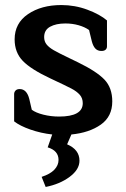

<svg xmlns="http://www.w3.org/2000/svg" viewBox="-20 -521 501 761"><path d="M145 180Q179 169 195.5 151.5Q212 134 212 113Q212 76 169 63L187 12Q142 7 100.5 -7.5Q59 -22 36 -40V-148Q36 -156 41.5 -162Q47 -168 58 -168Q86 -168 96 -129L106 -86Q122 -74 152 -66.5Q182 -59 214 -59Q308 -59 308 -112Q308 -132 296 -145.5Q284 -159 263 -170Q242 -181 180 -210Q103 -246 70.5 -279.5Q38 -313 38 -365Q38 -429 91 -465Q144 -501 223 -501Q277 -501 326.5 -482.5Q376 -464 404 -440V-337Q404 -329 398.5 -324Q393 -319 382 -319Q367 -319 358 -328.5Q349 -338 344 -357L333 -402Q316 -414 291.5 -421Q267 -428 239 -428Q202 -428 178.5 -415Q155 -402 155 -374Q155 -357 164.5 -345Q174 -333 193 -322Q212 -311 256 -290L289 -274Q363 -238 394 -205.5Q425 -173 425 -119Q425 -59 379.5 -27Q334 5 263 12L246 51Q295 72 295 116Q295 151 256 180Q217 209 161 220Z"/></svg>

Font: MaitreeSemiBold
Style: Regular
Weight: 600
Designer: CadsonDemak Team
Foundry: CadsonDemak
Version: Version 1.000